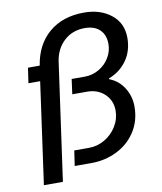

<svg xmlns="http://www.w3.org/2000/svg" viewBox="-87 -798 789 935"><g transform="rotate(-10 307.0 -331.0)"><path d="M579 -571Q579 -506 545.5 -459Q512 -412 456 -391L457 -387Q502 -370 528.5 -328Q555 -286 555 -235Q555 -165 520.5 -111.5Q486 -58 427.5 -29Q369 0 301 0H218L229 -75H302Q343 -75 379.5 -96Q416 -117 438.5 -153.5Q461 -190 461 -232Q461 -281 427 -313.5Q393 -346 340 -346H267L277 -420H342Q380 -420 412.5 -439Q445 -458 464 -489.5Q483 -521 483 -557Q483 -602 456.5 -627.5Q430 -653 382 -653Q321 -653 279.5 -614.5Q238 -576 229 -513L148 66H54L124 -436H66L77 -511H135Q151 -613 218.5 -670.5Q286 -728 392 -728Q473 -728 526 -685.5Q579 -643 579 -571Z"/></g></svg>

Font: Chivo
Style: Italic
Weight: 400
Italic angle: -8.05°
Designer: Hector Gatti
Foundry: Omnibus-Type
Version: Version 1.007